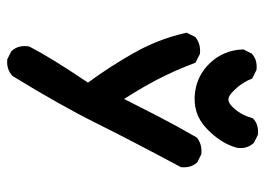

<svg xmlns="http://www.w3.org/2000/svg" viewBox="-123 -482 746 540"><g transform="rotate(90 250.0 -212.0)"><path d="M145 139.6 125.5 129.9 124 128.9 122.6 127.4Q114.3 118.2 111.3 106Q108.4 93.8 110.4 80.6L110.8 79.1L111.3 77.6Q144 14.6 212.4 -86.4Q167.5 -147.5 130.4 -212.9Q90.3 -282.7 72.8 -360.4L71.8 -363.8L73.2 -366.7L83 -386.2L84 -388.2L85.9 -389.6Q104.5 -403.8 129.9 -401.4H131.8L133.3 -400.4L152.8 -390.6L156.2 -388.7L157.7 -385.3Q178.7 -329.1 206.1 -276.9Q213.9 -262.2 222.4 -247.1Q231 -231.9 240 -217.3Q249 -202.6 258.3 -188Q283.2 -237.3 306.6 -282.7Q334 -335.9 365.7 -390.6L366.7 -392.6L368.2 -393.6Q386.7 -407.7 412.1 -405.3H414.1L415.5 -404.3L435.1 -394.5L437 -393.6L438 -392.1Q452.6 -375.5 450.2 -349.6V-347.7L449.2 -346.2Q375 -207.5 326.2 -109.4Q277.3 -10.7 194.8 124L193.8 125.5L192.9 126.5Q174.3 143.1 148.4 140.6H146.5ZM238.8 -387.7Q190.4 -394 155.8 -431.2Q138.7 -449.7 129.4 -472.4Q120.1 -495.1 119.1 -521V-523.4L120.1 -525.9L129.9 -545.4L130.9 -547.4L132.3 -548.3Q148.9 -563 174.8 -560.5H176.8L178.2 -559.6L197.8 -549.8L201.2 -547.9L202.6 -544.4Q204.1 -540 206.3 -535.6Q208.5 -531.2 211.2 -526.9Q213.9 -522.5 216.8 -518.1Q219.7 -513.7 223.1 -509.5Q226.6 -505.4 230.5 -501.2Q234.4 -497.1 238.8 -492.7Q250 -481.9 259 -481.4Q268.1 -481 277.8 -490.2Q289.1 -500.5 297.9 -514.9Q306.6 -529.3 312 -547.9L313 -550.3L314.9 -552.2Q331.5 -566.9 357.4 -564.5H359.4L360.8 -563.5L380.4 -553.7L381.8 -552.7L383.3 -551.3Q399.9 -532.2 395.5 -504.4V-503.9L395 -503.4Q382.8 -459.5 341.8 -420.4Q299.3 -379.4 238.8 -387.7Z"/></g></svg>

Font: NaikaiFont
Style: Bold
Weight: 700
Version: Version 1.89